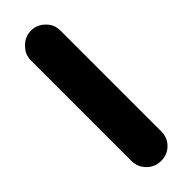

<svg xmlns="http://www.w3.org/2000/svg" viewBox="13 -217 544 544"><g transform="rotate(45 285.0 54.5)"><path d="M24 54C24 70 30 84 42 96C54 108 67 114 84 114H487C503 114 517 108 529 96C541 84 546 70 546 54C546 38 541 24 529 12C517 0 503 -5 487 -5H84C67 -5 54 0 42 12C30 24 24 38 24 54Z"/></g></svg>

Font: AppleStorm
Style: Xbd
Weight: 800
Foundry: Cannot Into Space Fonts
Version: Version 1.01